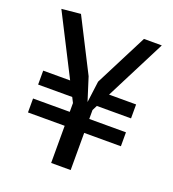

<svg xmlns="http://www.w3.org/2000/svg" viewBox="-138 -865 875 971"><g transform="rotate(20 300.0 -380.0)"><path d="M50 -275H247.5V-322.5L233.5 -350H50V-425H195L29.5 -750L131.5 -760L275.5 -477L315 -352.5L330 -467.5L474 -750H570L404.5 -425H550V-350H366L352.5 -323V-275H550V-200H352.5V0H247.5V-200H50Z"/></g></svg>

Font: B612
Style: Regular
Weight: 400
Designer: Nicolas Chauveau, Thomas Paillot, Jonathan Favre-Lamarine, Jean-Luc Vinot
Foundry: AIRBUS
Version: Version 1.008